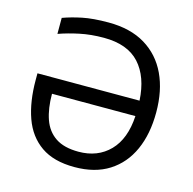

<svg xmlns="http://www.w3.org/2000/svg" viewBox="-107 -833 953 950"><g transform="rotate(15 369.5 -357.5)"><path d="M332 -646Q265.1 -646 208.5 -634Q151.9 -622.1 104 -605V-687Q147.9 -703.1 201.4 -714.1Q254.9 -725.1 334 -725.1Q446.8 -725.1 522.9 -679Q599.1 -632.8 637.9 -550.3Q676.8 -467.8 676.8 -356Q676.8 -245.1 639.9 -163.1Q603 -81.1 531.5 -35.6Q460 9.8 355 9.8Q249 9.8 183.6 -35.6Q118.2 -81.1 88.6 -163.6Q59.1 -246.1 59.1 -356.9V-391.1H582Q575.2 -512.2 514.2 -579.1Q453.1 -646 332 -646ZM355 -68.8Q453.1 -68.8 514.2 -131.3Q575.2 -193.8 582 -312H154.8Q154.8 -236.8 173.8 -182.4Q192.9 -127.9 236.8 -98.4Q280.8 -68.8 355 -68.8Z"/></g></svg>

Font: Kurinto Seri
Style: Regular
Weight: 400
Designer: Kurinto was developed by Clint Goss from a range of fonts that are compatible with the SIL Open Font License Version 1.1
Foundry: Clinton F. Goss
Version: Version 2.196; July 25, 2020